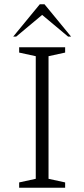

<svg xmlns="http://www.w3.org/2000/svg" viewBox="-20 -882 396 902"><path d="M70 0V-25L148 -42V-618L70 -635V-660H286V-635L208 -618V-42L286 -25V0ZM42 -710 167 -862H189L314 -710H300L178 -812L56 -710Z"/></svg>

Font: Spectral SC ExtraLight
Style: Regular
Weight: 275
Designer: Jean-Baptiste Levee
Foundry: Production Type
Version: Version 2.001